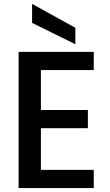

<svg xmlns="http://www.w3.org/2000/svg" viewBox="-20 -961 564 981"><path d="M189 -603V-399H429V-306H189V-93H459V0H75V-696H459V-603ZM365 -819V-735L144 -844V-941Z"/></svg>

Font: A Bank Premium Med
Style: Regular
Weight: 500
Designer: Ninad Kale (Devanagari), Jonny Pinhorn (Latin), Htun Naung (Myanmar)
Foundry: Indian Type Foundry
Version: 4.004